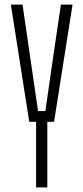

<svg xmlns="http://www.w3.org/2000/svg" viewBox="-20 -820 365 840"><path d="M138 0V-287H108L27.5 -800H78.5L113.5 -560L146.5 -334H178.5L211 -560L246.5 -800H297.5L216.5 -287H187V0Z"/></svg>

Font: Big Shoulders Text ExtraLight
Style: Regular
Weight: 250
Version: Version 2.002